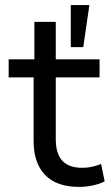

<svg xmlns="http://www.w3.org/2000/svg" viewBox="-20 -725 441 754"><path d="M291 9Q202 9 157 -38Q112 -85 112 -171V-421H14V-492H115V-639H199V-492H371V-421H199V-179Q199 -122 224.5 -94Q250 -66 303 -66Q323 -66 341.5 -70Q360 -74 377 -81L391 -13Q373 -3 345.5 3Q318 9 291 9ZM258 -540V-705H331L307 -540Z"/></svg>

Font: Nunito Sans 9pt
Style: Regular
Weight: 400
Version: Version 3.101;gftools[0.9.27]